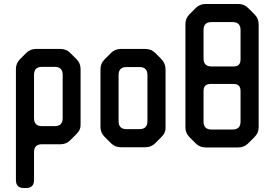

<svg xmlns="http://www.w3.org/2000/svg" viewBox="-20 -731 1370 965"><path d="M151 -137V-355Q151 -395 191 -395H255Q295 -395 295 -355V-137Q295 -97 255 -97H191Q151 -97 151 -137ZM100 214H111Q151 214 151 174V34Q151 -6 191 -6H284Q313 -6 333 -26L365 -58Q387 -80 385 -108V-384Q385 -413 365 -433L333 -465Q313 -485 284 -485H161Q132 -485 112 -465L80 -433Q60 -413 60 -384V174Q60 214 100 214Z M538 -11Q558 9 587 9H711Q740 9 760 -11L792 -43Q814 -65 812 -93V-383Q812 -411 792 -433L760 -465Q740 -485 711 -485H587Q558 -485 538 -465L505 -432Q485 -412 485 -383V-93Q485 -64 505 -44ZM576 -122V-354Q576 -394 616 -394H681Q721 -394 721 -354V-122Q721 -82 681 -82H616Q576 -82 576 -122Z M964 -10Q984 10 1013 10H1178Q1207 10 1227 -10L1259 -42Q1280 -63 1280 -91V-609Q1280 -638 1260 -658L1228 -690Q1207 -711 1179 -711H1014Q984 -711 964 -691L932 -659Q912 -639 912 -610V-91Q912 -62 932 -42ZM1003 -437V-580Q1003 -620 1043 -620H1149Q1189 -620 1189 -580V-432Q1189 -397 1154 -397H1043Q1003 -397 1003 -437ZM1003 -120V-274Q1003 -309 1038 -309H1154Q1189 -309 1189 -274V-120Q1189 -80 1149 -80H1043Q1003 -80 1003 -120Z"/></svg>

Font: WD-XL Lubrifont TC
Style: Regular
Weight: 400
Designer: [WD-XL Lubrifont] Copyright 2020-2022 (c) NightFurySL2001, Skr-ZERO; [ZCOOL QingKe HuangYou] Copyright 2018-2022 (c) The
Version: Version 2.001;hotconv 1.1.1;makeotfexe 2.6.0